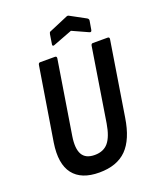

<svg xmlns="http://www.w3.org/2000/svg" viewBox="-154 -929 838 1027"><g transform="rotate(-20 264.5 -415.0)"><path d="M231.9 8Q129.6 8 84 -50.9Q38.5 -109.7 56.3 -225.9L123.9 -643.6Q125.9 -655 134.9 -655H218.9Q230.3 -655 228.5 -643L161.3 -224.9Q150.5 -156.8 169.7 -122.7Q188.9 -88.7 240.8 -88.7Q291.1 -88.7 318.3 -121.4Q345.4 -154.2 357.2 -225.5L423.9 -643.6Q425.9 -655 434.8 -655H518.9Q530.3 -655 528.5 -643L460.9 -220.9Q442.7 -103 387.7 -47.5Q332.7 8 231.9 8ZM238.7 -715.3Q233.2 -712.5 229.5 -714.6Q225.8 -716.7 226.8 -721.9L235.7 -778.1Q237.1 -784.3 238.6 -787.2Q240.1 -790.1 244.9 -791.5L349.9 -836Q358 -840.2 364.8 -836L451.6 -788.9Q461.4 -783.1 459.6 -773.1L451.2 -723.9Q448.8 -710.3 437.2 -715.7L347.1 -756.6Z"/></g></svg>

Font: Sofia Sans Condensed
Style: Italic
Weight: 400
Italic angle: -9°
Designer: Botio Nikoltchev, Ani Petrova
Foundry: lettersoup
Version: Version 4.101